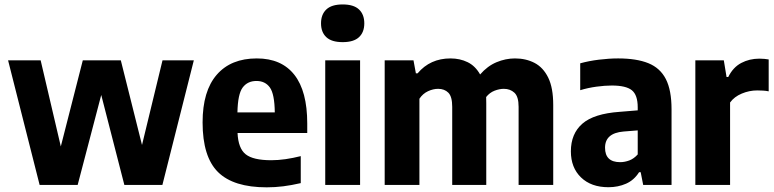

<svg xmlns="http://www.w3.org/2000/svg" viewBox="-20 -812 3400 843"><path d="M154 0 15.5 -547H158.5L247 -169L343.5 -547H510.5L603.5 -175.5L693.5 -547H831L693 0H526L424.5 -395L321 0Z M1151 10.5Q1005 10.5 937.2 -56.5Q869.5 -123.5 869.5 -274.5Q869.5 -412.5 931.8 -484Q994 -555.5 1107.5 -555.5Q1216 -555.5 1272.5 -483.5Q1329 -411.5 1329 -270V-228H1023Q1026 -160.5 1058.8 -134.5Q1091.5 -108.5 1171 -108.5Q1201 -108.5 1233.8 -113.2Q1266.5 -118 1300.5 -126.5V-8Q1259.5 1.5 1223.5 6Q1187.5 10.5 1151 10.5ZM1106 -456.5Q1067 -456.5 1045.5 -427.8Q1024 -399 1022.5 -318.5H1186.5Q1185.5 -399 1165 -427.8Q1144.5 -456.5 1106 -456.5Z M1408 0V-547H1561V0ZM1484.5 -627Q1436 -627 1412.8 -648.8Q1389.5 -670.5 1389.5 -709.5Q1389.5 -748.5 1412.8 -770.5Q1436 -792.5 1484.5 -792.5Q1533 -792.5 1556.2 -770.5Q1579.5 -748.5 1579.5 -709.5Q1579.5 -670.5 1556.2 -648.8Q1533 -627 1484.5 -627Z M1669 0V-547H1795.5L1806 -490H1813.5Q1868.5 -555.5 1958 -555.5Q1999.5 -555.5 2033.2 -539Q2067 -522.5 2088 -485Q2120 -522 2160 -538.8Q2200 -555.5 2241 -555.5Q2289 -555.5 2327 -535.8Q2365 -516 2387 -471.2Q2409 -426.5 2409 -351V0H2257V-343Q2257 -388 2238.5 -405Q2220 -422 2192 -422Q2173 -422 2151.5 -413.8Q2130 -405.5 2114.5 -386Q2115 -372.5 2115 -358V0H1965.5V-343Q1965.5 -388 1948.5 -405Q1931.5 -422 1903.5 -422Q1882 -422 1859.2 -411.5Q1836.5 -401 1821.5 -378.5V0Z M2651.5 10Q2575.5 10 2531 -33Q2486.5 -76 2486.5 -147.5Q2486.5 -225 2537 -269Q2587.5 -313 2701 -321L2780 -327.5V-340.5Q2780 -395 2754.2 -415.8Q2728.5 -436.5 2666 -436.5Q2636 -436.5 2599 -431.5Q2562 -426.5 2527.5 -416V-534Q2565 -544.5 2609.8 -550Q2654.5 -555.5 2694 -555.5Q2775 -555.5 2826.8 -534.5Q2878.5 -513.5 2903.5 -464.8Q2928.5 -416 2928.5 -332V0H2804L2793 -56H2786Q2764 -21 2728.8 -5.5Q2693.5 10 2651.5 10ZM2636.5 -163.5Q2636.5 -100 2703 -100Q2722.5 -100 2742.8 -107.5Q2763 -115 2780 -134V-239.5L2717.5 -234.5Q2636.5 -227.5 2636.5 -163.5Z M3033 0V-547H3158L3170 -474H3177.5Q3198.5 -516.5 3234.5 -535.5Q3270.5 -554.5 3314 -554.5Q3325 -554.5 3335.8 -553.5Q3346.5 -552.5 3355 -551V-411Q3343 -413.5 3329.8 -414.2Q3316.5 -415 3304.5 -415Q3270 -415 3237 -401.2Q3204 -387.5 3185.5 -362V0Z"/></svg>

Font: Encode Sans SmCnd
Style: Bold
Weight: 700
Width: 4
Designer: Multiple Designers
Foundry: Impallari Type
Version: Version 3.002; ttfautohint (v1.8.3) -l 8 -r 50 -G 200 -x 14 